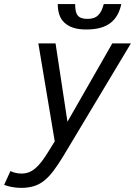

<svg xmlns="http://www.w3.org/2000/svg" viewBox="-110 -724 659 937"><path d="M-59.1 110.8Q-48.3 116.2 -34.4 119.6Q-20.5 123 -4.9 123Q13.2 123 29.5 117.2Q45.9 111.3 61.8 98.1Q77.6 85 94.2 63.2Q110.8 41.5 129.9 9.8L157.2 -34.2L77.1 -512.2H161.1L219.2 -129.9L438 -512.2H528.8L198.2 39.1Q172.4 81.5 150.1 110.8Q127.9 140.1 104.5 158.4Q81.1 176.8 54 184.8Q26.9 192.9 -7.8 192.9Q-19 192.9 -30.5 191.7Q-42 190.4 -52.7 188.5Q-63.5 186.5 -73 183.8Q-82.5 181.2 -89.8 178.2ZM481.9 -704.1Q475.6 -673.8 462.6 -650.9Q449.7 -627.9 429.2 -612.1Q408.7 -596.2 379.4 -588.1Q350.1 -580.1 310.5 -580.1Q272.9 -580.1 246.8 -588.9Q220.7 -597.7 203.9 -613.8Q187 -629.9 179.4 -652.8Q171.9 -675.8 171.9 -704.1H256.8Q256.8 -685.1 259.5 -671.4Q262.2 -657.7 269 -648.9Q275.9 -640.1 287.6 -636Q299.3 -631.8 316.9 -631.8Q334 -631.8 346.9 -636.2Q359.9 -640.6 369.1 -649.7Q378.4 -658.7 385 -672.4Q391.6 -686 396.5 -704.1Z"/></svg>

Font: Lorenzo Sans
Style: Italic
Weight: 400
Italic angle: -12°
Foundry: Intel Corporation
Version: Version 1.00; ttfautohint (v1.5)